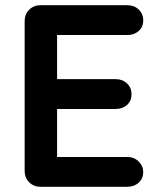

<svg xmlns="http://www.w3.org/2000/svg" viewBox="-20 -720 612 740"><path d="M136 -700H471Q497 -700 514.5 -683.5Q532 -667 532 -641Q532 -616 514.5 -600.5Q497 -585 471 -585H191L200 -602V-407L192 -415H426Q452 -415 469.5 -398.5Q487 -382 487 -356Q487 -331 469.5 -315.5Q452 -300 426 -300H195L200 -308V-106L192 -115H471Q497 -115 514.5 -97.5Q532 -80 532 -57Q532 -32 514.5 -16Q497 0 471 0H136Q110 0 92.5 -17.5Q75 -35 75 -61V-639Q75 -665 92.5 -682.5Q110 -700 136 -700Z"/></svg>

Font: Quicksand Light
Style: Bold
Weight: 700
Version: Version 3.004